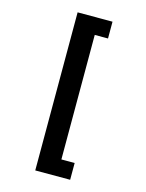

<svg xmlns="http://www.w3.org/2000/svg" viewBox="-142 -910 885 1160"><g transform="rotate(15 300.0 -330.5)"><path d="M413.6 -720.2H330.6V58.6H413.6V163.6H195.3V-825.2H413.6Z"/></g></svg>

Font: TypoPRO Roboto Mono
Style: Bold
Weight: 700
Designer: Google
Version: Version 2.000986; 2015; ttfautohint (v1.3)